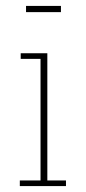

<svg xmlns="http://www.w3.org/2000/svg" viewBox="-20 -629 290 649"><path d="M47 0V-19H117V-430H50V-449H140V-19H203V0ZM68 -588V-609H186V-588Z"/></svg>

Font: Inconsolata UltraCondensed ExtraLight
Style: Regular
Weight: 200
Width: 1
Monospace: yes
Designer: Raph Levien, Cyreal, Brenton Simpson
Foundry: Raph Levien, Cyreal, Google
Version: Version 3.100; ttfautohint (v1.8.4.7-5d5b)